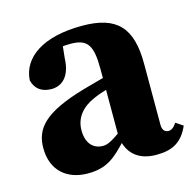

<svg xmlns="http://www.w3.org/2000/svg" viewBox="-82 -584 699 684"><g transform="rotate(-15 267.5 -242.0)"><path d="M162 15.2C234.5 15.2 265.6 -15.7 314.1 -67.1H356.1L345.7 -127.2C273.8 -73.4 257.8 -65.7 238.7 -65.7C205 -65.7 178.6 -88.9 178.6 -139C178.6 -186 208.1 -219.7 253.4 -238.8C282.6 -252.3 336.6 -266.9 383.8 -278.8V-320.6C336.6 -309.4 265.7 -290.7 224.4 -278.6C70.2 -233.9 30.8 -183.9 30.8 -112.7C30.8 -30.4 84.6 15.2 162 15.2ZM414.6 14.3C475.3 14.3 510.9 -6.6 534.9 -61.2L508.4 -78.9C496.7 -62.3 488.6 -56.9 478.1 -56.9C463.7 -56.9 455.5 -66.4 455.5 -86.1V-310.4C455.5 -444.3 404.8 -498.5 276.5 -498.5C132.5 -498.5 52 -442.2 46.7 -358.9C54.5 -326 78.4 -308.8 114.1 -308.8C152.6 -308.8 185 -335.7 187.5 -402.2L194.7 -471.6L125.8 -432.7C169.3 -444.1 195 -447.1 219.5 -447.1C283.3 -447.1 300.5 -420.9 300.5 -332.3V-81.9C309.1 -21.3 346.6 14.3 414.6 14.3Z"/></g></svg>

Font: Source Serif Variable
Style: Regular
Weight: 389
Designer: Frank Grießhammer
Foundry: Adobe Systems Incorporated
Version: Version 3.001;hotconv 1.0.111;makeotfexe 2.5.65597